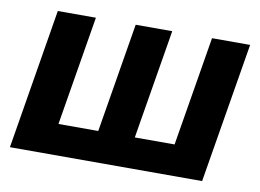

<svg xmlns="http://www.w3.org/2000/svg" viewBox="-63 -629 978 722"><g transform="rotate(10 426.0 -268.0)"><path d="M103 -535.6H248.5L179.2 -117.7H331.1L400.4 -535.6H540L470.7 -117.7H622.6L691.9 -535.6H837.4L748.5 0H14.6Z"/></g></svg>

Font: Inter 20pt
Style: Bold Italic
Weight: 700
Italic angle: -9.3988°
Version: Version 4.001;git-66647c0bb